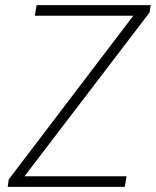

<svg xmlns="http://www.w3.org/2000/svg" viewBox="-20 -725 605 745"><path d="M10 0 14 -29 517 -690V-664H115L122 -705H565L560 -676L56 -16V-41H471L464 0Z"/></svg>

Font: Nunito Sans 10pt SemiCondensed ExtraLight
Style: Italic
Weight: 250
Width: 4
Italic angle: -9°
Designer: Vernon Adams
Foundry: Vernon Adams
Version: Version 3.101;gftools[0.9.27]